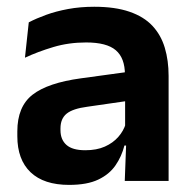

<svg xmlns="http://www.w3.org/2000/svg" viewBox="-20 -522 556 554"><path d="M340 0 344.5 -120 341 -131V-284.5L340.5 -306.5Q340.5 -354.5 314.2 -377Q288 -399.5 228.5 -399.5Q178 -399.5 133.8 -386.2Q89.5 -373 52 -355.5L63 -457.5Q85 -469 113.2 -479.2Q141.5 -489.5 176.5 -496Q211.5 -502.5 252 -502.5Q312 -502.5 353.5 -488.2Q395 -474 419.8 -447.5Q444.5 -421 455.5 -384.2Q466.5 -347.5 466.5 -303V0ZM179.5 11.5Q106.5 11.5 68.2 -25Q30 -61.5 30 -129V-143Q30 -214.5 74 -248.8Q118 -283 213.5 -296L352.5 -315L360 -232.5L232 -214Q190 -208.5 172.2 -194Q154.5 -179.5 154.5 -151.5V-146.5Q154.5 -119 171.8 -103.8Q189 -88.5 226 -88.5Q259 -88.5 282.5 -99Q306 -109.5 321.2 -126.8Q336.5 -144 343 -165.5L361 -102H339Q331 -70.5 313.2 -44.8Q295.5 -19 263.5 -3.8Q231.5 11.5 179.5 11.5Z"/></svg>

Font: Anek Gurmukhi Medium SemiBold
Style: Regular
Weight: 600
Version: Version 1.003